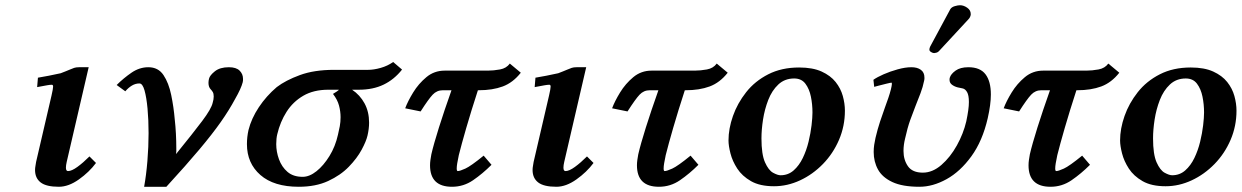

<svg xmlns="http://www.w3.org/2000/svg" viewBox="-20 -702 4747 734"><path d="M319 -445 235 -83Q232 -70 232 -61Q232 -48 240 -48Q254 -48 276 -64Q298 -80 322 -104L347 -79Q321 -44 281.5 -16Q242 12 205 12Q157 12 135.5 -4.5Q114 -21 114 -52Q114 -60 115.5 -67.5Q117 -75 118 -83L177 -337Q183 -363 183 -371Q183 -378 178 -378Q171 -378 160 -376Q149 -374 122 -369L125 -405Q139 -407 166.5 -412.5Q194 -418 212 -422Q220 -425 230 -429Q240 -433 247 -436Q256 -440 263.5 -442.5Q271 -445 282 -445Z M855 -445Q883 -445 896 -432Q909 -419 909 -401Q909 -398 909 -395Q909 -392 908 -388Q905 -376 897.5 -359.5Q890 -343 879 -324Q856 -281 824 -235.5Q792 -190 742.5 -131Q693 -72 616 12H531Q539 -32 543.5 -86.5Q548 -141 548 -193Q548 -244 544 -287Q540 -330 532.5 -356.5Q525 -383 513 -383Q498 -383 484.5 -375Q471 -367 459 -353L426 -377Q452 -403 482.5 -424Q513 -445 547 -445Q585 -445 605 -415Q625 -385 634.5 -339Q644 -293 648 -246Q651 -220 652.5 -191Q654 -162 654 -135Q654 -129 654 -123.5Q654 -118 653 -113Q718 -193 753 -239.5Q788 -286 793 -309Q797 -322 797 -333Q797 -344 793.5 -350Q790 -356 786 -360Q777 -369 777 -385Q777 -389 777.5 -393Q778 -397 779 -401Q782 -414 801.5 -429.5Q821 -445 855 -445Z M1038 -369Q1072 -395 1126.5 -415Q1181 -435 1257 -435H1387Q1409 -435 1435.5 -442.5Q1462 -450 1483 -465L1517 -436Q1487 -398 1446.5 -378.5Q1406 -359 1352 -359H1326Q1356 -339 1373.5 -307Q1391 -275 1391 -233Q1391 -210 1385 -184Q1380 -162 1362.5 -129.5Q1345 -97 1313.5 -64.5Q1282 -32 1234.5 -10Q1187 12 1122 12Q1027 12 975.5 -33Q924 -78 924 -151Q924 -178 930 -205Q941 -249 969.5 -292Q998 -335 1038 -369ZM1137 -26Q1163 -26 1190 -47.5Q1217 -69 1239.5 -105.5Q1262 -142 1272 -187Q1276 -203 1279 -219.5Q1282 -236 1282 -254Q1282 -276 1276 -298.5Q1270 -321 1253 -343Q1260 -347 1268 -352.5Q1276 -358 1275 -359H1235Q1179 -359 1139.5 -336Q1100 -313 1075.5 -274.5Q1051 -236 1040 -189Q1038 -181 1037 -171.5Q1036 -162 1036 -151Q1036 -122 1046.5 -93Q1057 -64 1079 -45Q1101 -26 1137 -26Z M1680 -432H1845Q1867 -432 1891.5 -436.5Q1916 -441 1929 -459L1971 -424Q1941 -386 1902 -371.5Q1863 -357 1810 -357H1807Q1781 -277 1762.5 -213Q1744 -149 1734 -109Q1730 -90 1728 -78Q1726 -66 1726 -58Q1726 -48 1730 -48Q1738 -48 1759 -57.5Q1780 -67 1829 -107L1859 -72Q1825 -38 1788.5 -13Q1752 12 1708 12Q1624 12 1624 -70Q1624 -80 1625.5 -90.5Q1627 -101 1629 -112Q1638 -151 1658 -214.5Q1678 -278 1706 -357H1673Q1650 -357 1634 -340Q1618 -323 1588 -276L1529 -288Q1539 -315 1559.5 -348.5Q1580 -382 1610 -407Q1640 -432 1680 -432Z M2221 -445 2137 -83Q2134 -70 2134 -61Q2134 -48 2142 -48Q2156 -48 2178 -64Q2200 -80 2224 -104L2249 -79Q2223 -44 2183.5 -16Q2144 12 2107 12Q2059 12 2037.5 -4.5Q2016 -21 2016 -52Q2016 -60 2017.5 -67.5Q2019 -75 2020 -83L2079 -337Q2085 -363 2085 -371Q2085 -378 2080 -378Q2073 -378 2062 -376Q2051 -374 2024 -369L2027 -405Q2041 -407 2068.5 -412.5Q2096 -418 2114 -422Q2122 -425 2132 -429Q2142 -433 2149 -436Q2158 -440 2165.5 -442.5Q2173 -445 2184 -445Z M2471 -432H2636Q2658 -432 2682.5 -436.5Q2707 -441 2720 -459L2762 -424Q2732 -386 2693 -371.5Q2654 -357 2601 -357H2598Q2572 -277 2553.5 -213Q2535 -149 2525 -109Q2521 -90 2519 -78Q2517 -66 2517 -58Q2517 -48 2521 -48Q2529 -48 2550 -57.5Q2571 -67 2620 -107L2650 -72Q2616 -38 2579.5 -13Q2543 12 2499 12Q2415 12 2415 -70Q2415 -80 2416.5 -90.5Q2418 -101 2420 -112Q2429 -151 2449 -214.5Q2469 -278 2497 -357H2464Q2441 -357 2425 -340Q2409 -323 2379 -276L2320 -288Q2330 -315 2350.5 -348.5Q2371 -382 2401 -407Q2431 -432 2471 -432Z M2765 -165Q2765 -210 2782 -258.5Q2799 -307 2832.5 -349.5Q2866 -392 2917 -418Q2968 -444 3035 -444Q3087 -444 3121 -428.5Q3155 -413 3174.5 -388.5Q3194 -364 3202 -335Q3210 -306 3210 -279Q3210 -220 3187.5 -167.5Q3165 -115 3126 -75Q3087 -35 3038.5 -12.5Q2990 10 2939 10Q2885 10 2851 -9.5Q2817 -29 2798.5 -57.5Q2780 -86 2772.5 -115.5Q2765 -145 2765 -165ZM2891 -173Q2891 -112 2904.5 -81.5Q2918 -51 2935.5 -41.5Q2953 -32 2964 -32Q2993 -32 3014 -50.5Q3035 -69 3049 -98Q3063 -127 3071 -160Q3079 -193 3082.5 -223Q3086 -253 3086 -272Q3086 -303 3080 -332.5Q3074 -362 3059 -382Q3044 -402 3016 -402Q2980 -402 2955.5 -379Q2931 -356 2917 -320Q2903 -284 2897 -245Q2891 -206 2891 -173Z M3650 -682Q3664 -682 3677.5 -672.5Q3691 -663 3691 -649V-645Q3689 -635 3682 -628L3569 -506Q3565 -502 3559.5 -500.5Q3554 -499 3551 -499Q3546 -499 3539.5 -503Q3533 -507 3533 -512Q3533 -518 3536 -524L3613 -667Q3618 -675 3630 -678.5Q3642 -682 3650 -682ZM3756 -250Q3736 -163 3693.5 -104.5Q3651 -46 3598.5 -17Q3546 12 3495 12Q3430 12 3391.5 -6Q3353 -24 3336.5 -54Q3320 -84 3320 -121Q3320 -135 3322 -148.5Q3324 -162 3327 -175Q3335 -209 3344.5 -237.5Q3354 -266 3363 -291Q3370 -310 3376 -327.5Q3382 -345 3386 -361Q3392 -386 3388 -386Q3385 -386 3368.5 -382Q3352 -378 3337 -374Q3322 -370 3322 -370L3319 -397Q3333 -407 3358 -418Q3383 -429 3412 -437Q3441 -445 3464 -445Q3487 -445 3500.5 -435Q3514 -425 3514 -406Q3514 -403 3514 -400Q3514 -397 3513 -394Q3508 -369 3499 -345.5Q3490 -322 3480 -297Q3470 -272 3459.5 -242.5Q3449 -213 3440 -172Q3434 -148 3434 -125Q3434 -91 3451 -66.5Q3468 -42 3508 -42Q3545 -42 3579 -71.5Q3613 -101 3638 -146Q3663 -191 3674 -238Q3679 -262 3681.5 -280Q3684 -298 3684 -312Q3684 -338 3677 -350Q3670 -362 3660 -364Q3653 -365 3641 -368Q3629 -371 3619.5 -378Q3610 -385 3610 -397Q3610 -402 3611 -405Q3615 -419 3633 -432Q3651 -445 3682 -445Q3727 -445 3747.5 -418Q3768 -391 3768 -341Q3768 -303 3756 -250Z M3968 -432H4133Q4155 -432 4179.5 -436.5Q4204 -441 4217 -459L4259 -424Q4229 -386 4190 -371.5Q4151 -357 4098 -357H4095Q4069 -277 4050.5 -213Q4032 -149 4022 -109Q4018 -90 4016 -78Q4014 -66 4014 -58Q4014 -48 4018 -48Q4026 -48 4047 -57.5Q4068 -67 4117 -107L4147 -72Q4113 -38 4076.5 -13Q4040 12 3996 12Q3912 12 3912 -70Q3912 -80 3913.5 -90.5Q3915 -101 3917 -112Q3926 -151 3946 -214.5Q3966 -278 3994 -357H3961Q3938 -357 3922 -340Q3906 -323 3876 -276L3817 -288Q3827 -315 3847.5 -348.5Q3868 -382 3898 -407Q3928 -432 3968 -432Z M4262 -165Q4262 -210 4279 -258.5Q4296 -307 4329.5 -349.5Q4363 -392 4414 -418Q4465 -444 4532 -444Q4584 -444 4618 -428.5Q4652 -413 4671.5 -388.5Q4691 -364 4699 -335Q4707 -306 4707 -279Q4707 -220 4684.5 -167.5Q4662 -115 4623 -75Q4584 -35 4535.5 -12.5Q4487 10 4436 10Q4382 10 4348 -9.5Q4314 -29 4295.5 -57.5Q4277 -86 4269.5 -115.5Q4262 -145 4262 -165ZM4388 -173Q4388 -112 4401.5 -81.5Q4415 -51 4432.5 -41.5Q4450 -32 4461 -32Q4490 -32 4511 -50.5Q4532 -69 4546 -98Q4560 -127 4568 -160Q4576 -193 4579.5 -223Q4583 -253 4583 -272Q4583 -303 4577 -332.5Q4571 -362 4556 -382Q4541 -402 4513 -402Q4477 -402 4452.5 -379Q4428 -356 4414 -320Q4400 -284 4394 -245Q4388 -206 4388 -173Z"/></svg>

Font: Libertinus Serif SemiBold
Style: Italic
Weight: 600
Italic angle: -11.5°
Designer: Philipp H. Poll, Khaled Hosny
Foundry: Caleb Maclennan
Version: Version 7.051;RELEASE